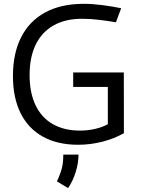

<svg xmlns="http://www.w3.org/2000/svg" viewBox="-20 -732 726 985"><path d="M46.4 -341.8Q46.4 -459 89.1 -542.2Q131.8 -625.5 213.1 -668.9Q294.4 -712.4 409.2 -712.4Q454.1 -712.4 504.9 -705.8Q555.7 -699.2 601.6 -689.9L574.7 -617.7Q538.6 -624 491.2 -629.9Q443.8 -635.7 400.4 -635.7Q315.4 -635.7 255.1 -601.8Q194.8 -567.9 163.3 -503.2Q131.8 -438.5 131.8 -347.2Q131.8 -256.8 162.1 -192.9Q192.4 -128.9 250.5 -95.5Q308.6 -62 390.6 -62Q430.2 -62 467.3 -70.6Q504.4 -79.1 533.2 -94.7V-286.1H355.5V-360.4H615.2L615.7 -48.8Q565.9 -20.5 504.6 -4.9Q443.4 10.7 381.3 10.7Q275.4 10.7 200.2 -30.8Q125 -72.3 85.7 -151.4Q46.4 -230.5 46.4 -341.8ZM272 198.7Q291 157.2 297.9 128.9Q304.7 100.6 304.7 61H382.8Q382.8 104 368.2 151.1Q353.5 198.2 329.1 232.9Z"/></svg>

Font: Selawik
Style: Regular
Weight: 400
Designer: Aaron Bell
Foundry: Microsoft Corporation
Version: Version 1.01